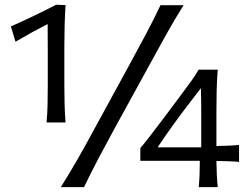

<svg xmlns="http://www.w3.org/2000/svg" viewBox="-20 -771 1026 791"><path d="M171.9 -266.6Q175.3 -305.7 176 -341.3Q176.8 -377 176.8 -420.9Q176.8 -483.4 176.8 -546.6Q176.8 -609.9 176.3 -671.9Q145.5 -656.2 112.5 -638.2Q79.6 -620.1 43.9 -599.1L24.9 -662.1Q73.2 -683.6 119.4 -705.8Q165.5 -728 211.4 -751.5L250 -750Q247.6 -710 246.3 -667.2Q245.1 -624.5 245.1 -581.1V-420.9Q245.1 -377 246.1 -341.3Q247.1 -305.7 250 -266.6ZM230.5 0Q267.1 -58.1 298.8 -113.5Q330.6 -168.9 369.6 -241.2L511.7 -501.5Q552.2 -576.2 582.5 -632.8Q612.8 -689.5 641.1 -749.5H736.3Q698.7 -689.5 667 -632.8Q635.3 -576.2 594.7 -501.5L451.7 -241.2Q412.6 -168.9 383.3 -113.5Q354 -58.1 326.2 0ZM871.6 -107.9Q872.1 -50.3 877 0H798.8Q801.3 -27.8 802.2 -52.5Q803.2 -77.1 803.2 -108.4H558.1V-161.1Q572.3 -177.2 591.3 -201.9Q610.4 -226.6 630.6 -253.2Q650.9 -279.8 667.5 -301.8L731.9 -388.2Q749.5 -411.6 767.1 -436Q784.7 -460.4 798.3 -483.9H877Q873.5 -439.5 872.6 -397Q871.6 -354.5 871.6 -312.5V-169.4Q895.5 -169.9 920.9 -170.9Q946.3 -171.9 964.8 -173.8V-104Q946.3 -106 920.9 -106.7Q895.5 -107.4 871.6 -107.9ZM629.4 -164.1H809.1V-301.3Q809.1 -327.6 808.8 -354.2Q808.6 -380.9 807.6 -407.7L760.3 -346.2Q725.6 -301.3 692.4 -255.1Q659.2 -209 629.4 -164.1Z"/></svg>

Font: Pinar DS2-Regular
Style: Regular
Weight: 400
Designer: Amin Abedi
Version: Version 2.000